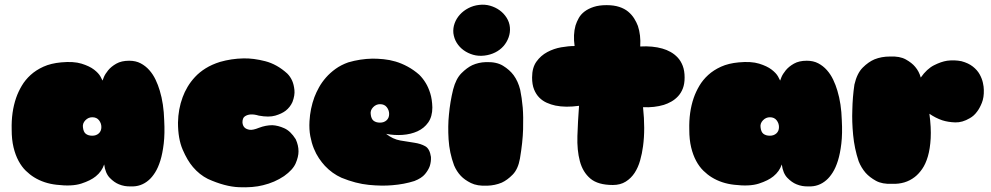

<svg xmlns="http://www.w3.org/2000/svg" viewBox="-20 -780 4243 822"><path d="M242 -513Q295 -518 329 -507.5Q363 -497 382.5 -482Q402 -467 410 -452.5Q418 -438 419 -435Q419 -436 424.5 -449.5Q430 -463 443 -479Q456 -495 478 -507.5Q500 -520 533 -520Q561 -520 582 -509Q603 -498 619 -480Q635 -462 646 -439Q657 -416 664 -392Q681 -336 683 -265Q686 -208 681 -165.5Q676 -123 666.5 -92.5Q657 -62 644 -41.5Q631 -21 617 -9Q584 20 540 18Q513 19 489 9Q469 1 450 -18.5Q431 -38 426 -76Q416 -46 390 -25Q368 -7 328 6Q288 19 222 11Q168 5 126 -21Q108 -32 90.5 -49Q73 -66 59.5 -91Q46 -116 38 -149Q30 -182 30 -225Q28 -300 49 -361Q58 -387 73 -412.5Q88 -438 111 -459Q134 -480 166 -494.5Q198 -509 242 -513ZM375 -278Q358 -278 345.5 -265Q333 -252 335 -236Q337 -215 347.5 -207Q358 -199 375 -199Q392 -199 403 -209Q414 -219 414 -236Q414 -252 404 -265Q394 -278 375 -278Z M1088 -285Q1068 -291 1053 -290Q1039 -289 1028.5 -282Q1018 -275 1018 -256Q1019 -242 1027 -234Q1034 -227 1048 -224.5Q1062 -222 1089 -233Q1118 -244 1146 -244Q1170 -243 1197 -231Q1224 -219 1246 -184Q1258 -158 1258 -132Q1258 -109 1246 -81Q1234 -53 1196 -26Q1156 1 1106 13Q1063 24 1003 21.5Q943 19 870 -14Q834 -32 806 -65Q782 -93 762 -139.5Q742 -186 742 -255Q743 -313 762 -364Q770 -386 783 -408Q796 -430 815 -450.5Q834 -471 860.5 -487.5Q887 -504 922 -515Q971 -529 1022 -530Q1065 -531 1115.5 -518Q1166 -505 1210 -465Q1223 -452 1231 -434Q1238 -418 1240.5 -395Q1243 -372 1232 -343Q1222 -321 1203 -306Q1186 -293 1158.5 -285Q1131 -277 1088 -285Z M1633 -207Q1662 -184 1694 -178.5Q1726 -173 1753.5 -169Q1781 -165 1800.5 -154Q1820 -143 1825 -108Q1826 -88 1820 -69Q1814 -52 1799.5 -34.5Q1785 -17 1754 -5Q1710 9 1659 13Q1615 17 1559 11.5Q1503 6 1442 -19Q1402 -37 1371 -70Q1358 -84 1345.5 -102.5Q1333 -121 1323.5 -144.5Q1314 -168 1308.5 -197Q1303 -226 1305 -261Q1308 -315 1326 -364Q1334 -385 1346 -406.5Q1358 -428 1375.5 -448Q1393 -468 1416.5 -485Q1440 -502 1471 -513Q1522 -528 1575 -529Q1597 -529 1622.5 -526.5Q1648 -524 1673.5 -516.5Q1699 -509 1725 -495Q1751 -481 1775 -460Q1791 -444 1803 -424Q1814 -406 1822 -380.5Q1830 -355 1831 -320Q1831 -281 1813.5 -256Q1796 -231 1767.5 -218Q1739 -205 1703.5 -202.5Q1668 -200 1633 -207ZM1607 -334Q1590 -334 1577.5 -321Q1565 -308 1567 -292Q1569 -271 1579.5 -263Q1590 -255 1607 -255Q1624 -255 1635 -265Q1646 -275 1646 -292Q1646 -308 1636 -321Q1626 -334 1607 -334Z M2163 -663Q2165 -641 2157.5 -620Q2150 -599 2135.5 -582.5Q2121 -566 2100 -555.5Q2079 -545 2054 -542Q2028 -539 2005.5 -545.5Q1983 -552 1965 -565Q1947 -578 1935.5 -596.5Q1924 -615 1921 -638Q1919 -660 1926.5 -680.5Q1934 -701 1949 -717.5Q1964 -734 1985 -745Q2006 -756 2031 -759Q2056 -762 2078.5 -755.5Q2101 -749 2119 -736Q2137 -723 2149 -704Q2161 -685 2163 -663ZM2206 -101Q2198 -56 2175 -32.5Q2152 -9 2128 2Q2099 14 2066 15Q2023 17 1996 3.5Q1969 -10 1953 -27Q1935 -46 1924 -72Q1904 -126 1900.5 -183.5Q1897 -241 1902 -289Q1907 -344 1920 -397Q1932 -443 1955.5 -466.5Q1979 -490 2002 -501Q2029 -513 2059 -514Q2105 -516 2133.5 -498.5Q2162 -481 2179 -458Q2198 -432 2207 -396Q2214 -363 2218 -319Q2221 -281 2219.5 -226.5Q2218 -172 2206 -101Z M2440 -583Q2433 -632 2444 -671Q2449 -687 2458 -703Q2467 -719 2483 -731Q2499 -743 2522 -750.5Q2545 -758 2577 -758Q2608 -758 2631 -750.5Q2654 -743 2669.5 -730Q2685 -717 2695 -701Q2705 -685 2711 -669Q2724 -630 2721 -581Q2774 -584 2816 -572Q2834 -567 2851 -557.5Q2868 -548 2881.5 -533.5Q2895 -519 2903 -498Q2911 -477 2911 -448Q2911 -421 2903.5 -401.5Q2896 -382 2883 -368Q2870 -354 2854 -345Q2838 -336 2822 -331Q2782 -319 2733 -321Q2743 -227 2733 -154Q2729 -123 2720.5 -93Q2712 -63 2697 -40Q2682 -17 2659 -2.5Q2636 12 2604 12Q2540 12 2507.5 -15.5Q2475 -43 2462.5 -90Q2450 -137 2452 -198Q2454 -259 2459 -327Q2402 -319 2358 -328Q2339 -332 2321 -340Q2303 -348 2289 -362Q2275 -376 2266.5 -397Q2258 -418 2258 -448Q2258 -490 2276.5 -516Q2295 -542 2323 -557Q2351 -572 2382.5 -577.5Q2414 -583 2440 -583Z M3143 -513Q3196 -518 3230 -507.5Q3264 -497 3283.5 -482Q3303 -467 3311 -452.5Q3319 -438 3320 -435Q3320 -436 3325.5 -449.5Q3331 -463 3344 -479Q3357 -495 3379 -507.5Q3401 -520 3434 -520Q3462 -520 3483 -509Q3504 -498 3520 -480Q3536 -462 3547 -439Q3558 -416 3565 -392Q3582 -336 3584 -265Q3587 -208 3582 -165.5Q3577 -123 3567.5 -92.5Q3558 -62 3545 -41.5Q3532 -21 3518 -9Q3485 20 3441 18Q3414 19 3390 9Q3370 1 3351 -18.5Q3332 -38 3327 -76Q3317 -46 3291 -25Q3269 -7 3229 6Q3189 19 3123 11Q3069 5 3027 -21Q3009 -32 2991.5 -49Q2974 -66 2960.5 -91Q2947 -116 2939 -149Q2931 -182 2931 -225Q2929 -300 2950 -361Q2959 -387 2974 -412.5Q2989 -438 3012 -459Q3035 -480 3067 -494.5Q3099 -509 3143 -513ZM3276 -278Q3259 -278 3246.5 -265Q3234 -252 3236 -236Q3238 -215 3248.5 -207Q3259 -199 3276 -199Q3293 -199 3304 -209Q3315 -219 3315 -236Q3315 -252 3305 -265Q3295 -278 3276 -278Z M3922 -448Q3948 -485 3978.5 -500.5Q4009 -516 4035 -520Q4066 -524 4096 -518Q4126 -510 4145 -495Q4164 -480 4174 -462Q4184 -444 4188 -426Q4192 -408 4192 -395Q4193 -363 4183.5 -339.5Q4174 -316 4163 -302Q4150 -284 4132 -274Q4100 -255 4069.5 -256Q4039 -257 4014 -265Q3985 -275 3959 -293Q3967 -233 3964.5 -188Q3962 -143 3952.5 -110.5Q3943 -78 3928 -56.5Q3913 -35 3896 -22Q3856 9 3800 7Q3757 9 3730 -6Q3703 -21 3686 -40Q3667 -62 3656 -90Q3638 -144 3632.5 -202Q3627 -260 3629 -308Q3630 -364 3638 -418Q3649 -466 3673.5 -490.5Q3698 -515 3724 -526Q3754 -538 3790 -538Q3832 -540 3858 -525.5Q3884 -511 3898 -494Q3915 -474 3922 -448Z"/></svg>

Font: Sniglet
Style: ExtraBold
Weight: 800
Version: Version 2.000; ttfautohint (v0.95) -l 8 -r 50 -G 200 -x 14 -